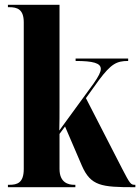

<svg xmlns="http://www.w3.org/2000/svg" viewBox="-20 -780 584 800"><path d="M13 0H294V-10H289C266 -10 228 -18 228 -76V-222L251 -253L321 -90C358 -5 403 0 539 0H544V-10H541C525 -10 521 -15 489 -77L338 -371L392 -446C443 -514 466 -526 514 -526V-536H295V-526C368 -526 400 -517 400 -493C400 -480 391 -462 370 -432L227 -236C228 -269 228 -303 228 -333V-760H13V-750H19C51 -750 79 -742 79 -687V-76C79 -18 52 -10 19 -10H13Z"/></svg>

Font: Noto Serif Display Condensed Extra
Style: Regular
Weight: 800
Width: 3
Designer: Monotype Design Team
Foundry: Monotype Imaging Inc.
Version: Version 1.900